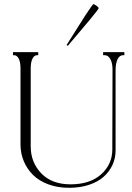

<svg xmlns="http://www.w3.org/2000/svg" viewBox="-20 -894 634 919"><path d="M304.7 -674.8 298.8 -678.7 387.7 -819.3Q424.3 -874 425.8 -874Q431.6 -874 441.9 -866.5Q452.1 -858.9 452.1 -854.5Q452.1 -850.6 411.1 -800.8ZM575.2 -644.5V-629.9H569.3Q552.2 -629.9 542.7 -610.4Q533.2 -590.8 533.2 -556.6V-173.8Q533.2 -137.2 518.6 -105Q503.9 -72.8 476.3 -48.1Q448.7 -23.4 406 -9.3Q363.3 4.9 310.5 4.9Q255.9 4.9 211.2 -11.7Q166.5 -28.3 137.7 -57.1Q108.9 -85.9 93.5 -123.3Q78.1 -160.6 78.1 -203.1V-566.4Q78.1 -596.2 69.8 -613Q61.5 -629.9 46.9 -629.9H42V-644.5H78.1H102.5H127H163.1V-629.9H158.2Q143.6 -629.9 135.3 -613Q127 -596.2 127 -566.4V-193.4Q127 -116.7 177.7 -64.2Q228.5 -11.7 317.4 -11.7Q411.1 -11.7 464.4 -59.8Q517.6 -107.9 517.6 -178.7L518.6 -564.9Q517.6 -595.7 507.3 -612.8Q497.1 -629.9 480.5 -629.9H473.6V-644.5H518.6H525.4H533.2Z"/></svg>

Font: Elaris
Style: Regular
Weight: 500
Version: Version 1.0